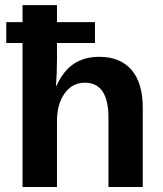

<svg xmlns="http://www.w3.org/2000/svg" viewBox="-20 -745 651 765"><path d="M412.1 0V-276.4Q412.1 -415.5 317.9 -415.5Q268.1 -415.5 237.5 -372.8Q207 -330.1 207 -263.2V0H69.8V-573.7H4.9V-656.7H69.8V-724.6H207V-656.7H358.4V-573.7H207V-507.3Q207 -454.1 203.1 -403.3H205.1Q232.9 -463.9 274.9 -491.2Q316.9 -518.6 375 -518.6Q459 -518.6 503.9 -466.8Q548.8 -415 548.8 -315.4V0Z"/></svg>

Font: Arial
Style: Bold
Weight: 700
Designer: Steve Matteson
Foundry: Ascender Corporation
Version: Version 2.00.3